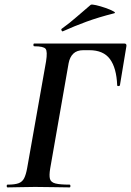

<svg xmlns="http://www.w3.org/2000/svg" viewBox="-20 -814 569 834"><path d="M13 0Q9 0 9 -6Q9 -12 13 -12Q44 -12 60.5 -18Q77 -24 85 -40Q93 -56 98 -84L180 -547Q187 -591 178 -602Q169 -613 129 -613Q125 -613 125 -619Q125 -625 129 -625H520Q531 -625 529 -613L501 -444Q500 -440 494.5 -440Q489 -440 489 -444Q486 -519 457.5 -557.5Q429 -596 368 -596H342Q314 -596 298.5 -581Q283 -566 278 -539L198 -82Q193 -52 197 -37Q201 -22 221 -17Q241 -12 282 -12Q286 -12 286 -6Q286 0 282 0Q251 0 215 -1Q179 -2 132 -2Q99 -2 67.5 -1Q36 0 13 0ZM253 -678Q249 -677 247 -682.5Q245 -688 248 -689Q284 -715 314 -741.5Q344 -768 374 -793Q378 -796 397.5 -791.5Q417 -787 438.5 -779.5Q460 -772 472.5 -765Q485 -758 475 -756Q408 -739 356 -720Q304 -701 253 -678Z"/></svg>

Font: Cormorant
Style: Bold Italic
Weight: 700
Italic angle: -10°
Designer: Christian Thalmann (Catharsis Fonts)
Foundry: Catharsis Fonts
Version: Version 4.000